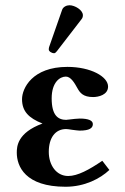

<svg xmlns="http://www.w3.org/2000/svg" viewBox="-20 -700 475 732"><path d="M166 -121C166 -175 191 -208 232 -208C234 -208 245 -207 256 -205C266 -204 277 -202 283 -202C322 -202 334 -212 334 -227C334 -241 316 -248 284 -248C278 -248 254 -246 241 -244C236 -244 233 -243 233 -243C202 -243 177 -259 177 -325C177 -386 208 -408 231 -408C250 -408 264 -384 275 -364C285 -346 297 -330 335 -330C355 -330 392 -338 392 -370C392 -408 326 -445 237 -445C103 -445 64 -363 64 -322C64 -276 89 -250 142 -229C46 -194 44 -141 44 -118C44 -66 76 12 230 12C303 12 362 -19 397 -52L370 -87C320 -53 276 -29 240 -29C195 -29 166 -70 166 -121ZM245 -680C234 -680 221 -674 217 -663L167 -520C166 -517 166 -512 166 -511C166 -504 178 -497 186 -497C190 -497 194 -501 197 -505L291 -627C295 -632 296 -637 296 -642C296 -662 265 -680 245 -680Z"/></svg>

Font: Libertinus Serif Semibold
Style: Regular
Weight: 600
Designer: Philipp H. Poll, Khaled Hosny
Foundry: Caleb Maclennan
Version: Version 7.050;RELEASE